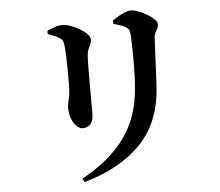

<svg xmlns="http://www.w3.org/2000/svg" viewBox="-57 -841 1113 972"><g transform="rotate(-5 500.0 -354.5)"><path d="M324.3 49.9Q466.5 -27.8 542 -131.4Q617.5 -235 629.2 -383Q631.9 -410.9 633 -447.9Q634.2 -484.9 634.3 -523.1Q634.5 -561.3 633.6 -594.9Q632.7 -628.5 631.5 -649.6Q630.5 -667.2 626.7 -677Q623 -686.7 609 -695.2Q597.6 -702.1 581.8 -707.5Q566.1 -712.9 549 -717.6L548 -734.2Q568.6 -749.4 595.9 -763.3Q623.2 -777.1 642.2 -777.1Q658.4 -777.1 680.2 -769Q702.1 -761 723.5 -748.1Q745 -735.2 759.1 -721.5Q773.2 -707.7 773.2 -696.6Q773.2 -683.7 768.1 -674.3Q763 -664.8 757.5 -655Q752.1 -645.2 751.1 -629.6Q750.1 -608.4 748.3 -575.8Q746.6 -543.2 744.9 -507.4Q743.1 -471.6 741.8 -439Q740.4 -406.3 738.7 -383.3Q728.8 -204 624.5 -94.5Q520.3 15.1 334.7 67.8ZM349.1 -204.5Q332.8 -204.5 317.5 -219.1Q302.3 -233.8 292.9 -258.6Q283.6 -283.4 283.6 -312.7Q283.6 -332 290.7 -358.2Q297.9 -384.5 298.2 -435.6Q298.4 -460.8 298.2 -499Q297.9 -537.1 296.5 -574.5Q295.2 -611.9 292.4 -631.8Q290.7 -647.2 286.4 -655.2Q282 -663.2 270.5 -669.4Q260 -676.5 244.8 -682.8Q229.7 -689 213.2 -694.7L212.9 -711.3Q231.3 -720.1 252.3 -727.1Q273.4 -734.1 292.6 -734.1Q309.2 -734.1 332 -725.8Q354.8 -717.5 377.1 -704.6Q399.5 -691.6 414 -676.7Q428.6 -661.9 428.6 -648.1Q428.6 -634.9 423.3 -623.9Q418 -612.9 412.3 -600.1Q406.5 -587.4 405.2 -566.4Q404.2 -553.4 403.7 -526.8Q403.2 -500.1 403.2 -465.9Q403.2 -431.7 403.2 -396.3Q403.2 -360.9 403.3 -330.2Q403.5 -299.5 403.5 -278.8Q403.5 -239.5 389 -222Q374.6 -204.5 349.1 -204.5Z"/></g></svg>

Font: Noto Serif SC ExtraLight
Style: Regular
Weight: 200
Designer: Ryoko NISHIZUKA 西塚涼子 (kana & ideographs); Frank Grießhammer (Latin, Greek & Cyrillic); Wenlong ZHANG 张文龙 (bopomofo); San
Foundry: Adobe
Version: Version 2.002-H1;hotconv 1.1.0;makeotfexe 2.6.0